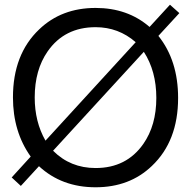

<svg xmlns="http://www.w3.org/2000/svg" viewBox="-20 -775 818 818"><path d="M29.8 -19 110.8 -107.9Q35.2 -213.9 35.2 -359.9Q35.2 -543.9 147 -649.9Q242.2 -741.2 387.2 -741.2Q523.9 -741.2 617.2 -660.2L704.1 -754.9L744.1 -719.2L654.8 -622.1Q738.8 -517.1 738.8 -357.9Q738.8 -173.8 627 -67.9Q532.2 22.9 387.2 22.9Q243.2 22.9 146 -66.9L68.8 17.1ZM173.8 -175.8 558.1 -595.2Q484.9 -659.2 387.2 -659.2Q254.9 -659.2 183.1 -556.2Q127.9 -477.1 127.9 -359.9Q127.9 -255.9 173.8 -175.8ZM592.8 -554.2 206.1 -132.8Q279.8 -59.1 387.2 -59.1Q519 -59.1 590.8 -162.1Q646 -241.2 646 -357.9Q646 -472.2 592.8 -554.2Z"/></svg>

Font: SolaimanLipiNormal
Style: Normal
Weight: 400
Designer: Solaiman Karim
Version: Version 1.6.1 ; ttfautohint (v1.5.65-e2d9)